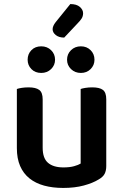

<svg xmlns="http://www.w3.org/2000/svg" viewBox="-20 -910 606 945"><path d="M503 -93Q503 -70 495 -54.5Q487 -39 466 -27Q437 -9 392.5 3Q348 15 291 15Q239 15 197 3.5Q155 -8 125 -32Q95 -56 79 -93Q63 -130 63 -181V-472Q71 -475 86.5 -477.5Q102 -480 121 -480Q156 -480 173 -467.5Q190 -455 190 -421V-183Q190 -131 216.5 -108.5Q243 -86 292 -86Q323 -86 344.5 -92Q366 -98 377 -105V-472Q385 -475 400.5 -477.5Q416 -480 434 -480Q470 -480 486.5 -467.5Q503 -455 503 -421ZM251 -616Q251 -589 231.5 -570Q212 -551 183 -551Q153 -551 134.5 -570Q116 -589 116 -616Q116 -644 134.5 -663Q153 -682 183 -682Q212 -682 231.5 -663Q251 -644 251 -616ZM445 -616Q445 -589 426 -570Q407 -551 378 -551Q349 -551 329.5 -570Q310 -589 310 -616Q310 -644 329.5 -663Q349 -682 378 -682Q407 -682 426 -663Q445 -644 445 -616ZM326 -890Q357 -890 373 -876Q389 -862 389 -845Q389 -830 381.5 -818.5Q374 -807 360 -793L296 -725Q270 -725 254.5 -737.5Q239 -750 239 -766Q239 -782 254 -801Z"/></svg>

Font: Baloo Da 2 SemiBold
Style: Regular
Weight: 600
Designer: Noopur Datye, Sulekha Rajkumar and Ek Type
Foundry: Ek Type
Version: Version 1.640;hotconv 1.0.111;makeotfexe 2.5.65597; ttfautoh